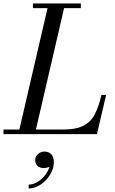

<svg xmlns="http://www.w3.org/2000/svg" viewBox="-65 -770 658 1102"><path d="M40 0 214 -750H309L135 0ZM-45 0V-26.5H295Q373.5 -26.5 416.2 -49.8Q459 -73 480.8 -117.2Q502.5 -161.5 517 -225H544L491.5 0ZM124 -723.5V-750H399V-723.5ZM99.5 311.5V289.5Q121.5 289.5 143.8 277.8Q166 266 184.2 246.5Q202.5 227 213 203.5Q223.5 180 222 156H243.5Q243.5 167.5 234.8 176.2Q226 185 213 189.8Q200 194.5 187 194.5Q161 194.5 149 181.2Q137 168 137 149.5Q137 136.5 144 125.2Q151 114 163.2 107Q175.5 100 190.5 100Q214 100 229 115Q244 130 244 161.5Q244 188.5 231.8 215Q219.5 241.5 198.8 263.5Q178 285.5 152.2 298.5Q126.5 311.5 99.5 311.5Z"/></svg>

Font: Bodoni Moda 9pt
Style: Italic
Weight: 400
Italic angle: -13°
Designer: Owen Earl
Foundry: indestructible type
Version: Version 2.005